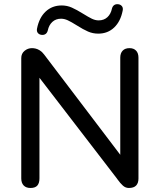

<svg xmlns="http://www.w3.org/2000/svg" viewBox="-20 -913 783 940"><path d="M84.1 -39.8V-628.6Q84.1 -650.8 100.1 -664Q116 -677.3 136.6 -677.3Q145.3 -677.3 154.6 -675.1Q164 -673 175 -666.2Q186 -659.5 195.9 -646.3L589.6 -127.8H568.8V-630.8Q568.8 -652.7 580.6 -665Q592.3 -677.3 613.9 -677.3Q634.8 -677.3 646.3 -665Q657.9 -652.7 657.9 -630.8V-38.9Q657.9 -16.7 646.5 -4.7Q635.1 7.3 610.9 7.3Q594.5 7.3 581.6 -4.3Q568.8 -15.9 556 -33.8L552.1 -39.3L151.6 -560.3H173.2V-39.8Q173.2 -16.7 162.9 -4.7Q152.6 7.3 129.2 7.3Q107.6 7.3 95.9 -5Q84.1 -17.3 84.1 -39.8ZM161.3 -773.4Q171.9 -826.8 203.6 -856.5Q235.4 -886.3 282 -886.3Q308.3 -886.3 331.8 -875.8Q355.3 -865.4 387.3 -845.5Q412.6 -829.7 429.6 -821.4Q446.6 -813.2 463 -813.2Q488.8 -813.2 505.7 -828.8Q522.6 -844.4 528 -870.6Q530.9 -882 538.4 -887.6Q545.9 -893.1 556.3 -892.5Q568.9 -891.9 576.2 -883.6Q583.6 -875.3 580.7 -861.2Q570.2 -807.9 538.7 -778.1Q507.3 -748.3 461 -748.3Q434.4 -748.3 410.8 -758.6Q387.3 -768.8 355.4 -789.1Q329.1 -805.6 312.1 -813.5Q295 -821.4 279 -821.4Q253.3 -821.4 236.3 -805.8Q219.4 -790.2 214 -764Q211.1 -752.6 203.6 -747Q196.1 -741.5 185.7 -742.1Q173.1 -742.7 165.8 -751Q158.5 -759.4 161.3 -773.4Z"/></svg>

Font: SN Pro Thin
Style: Regular
Weight: 200
Designer: Tobias Whetton
Foundry: Supernotes
Version: Version 1.003;Glyphs 3.3 (3324)